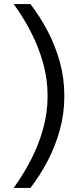

<svg xmlns="http://www.w3.org/2000/svg" viewBox="-20 -820 392 940"><path d="M129 100H47Q94 35 131.5 -37.5Q169 -110 191 -189Q213 -268 213 -350Q213 -433 191 -511.5Q169 -590 131.5 -663Q94 -736 47 -800H129Q176 -739 213.5 -667.5Q251 -596 273 -516.5Q295 -437 295 -350Q295 -264 273 -184Q251 -104 213.5 -32.5Q176 39 129 100Z"/></svg>

Font: Figtree Light
Style: Regular
Weight: 400
Version: Version 2.002